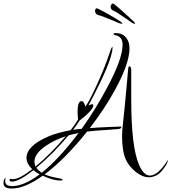

<svg xmlns="http://www.w3.org/2000/svg" viewBox="-220 -906 990 1109"><path d="M-152 183Q-200 183 -200 152Q-200 130 -187 120Q-190 130 -190 140Q-190 169 -150 169Q-82 169 9 101Q-12 90 -27 77Q-111 143 -150 143Q-165 143 -165 134Q-165 127 -157 127Q-155 127 -151.5 128Q-148 129 -146 129Q-108 129 -34 71Q-67 39 -67 6Q-67 -64 62 -119Q88 -130 119.5 -138.5Q151 -147 188 -154Q201 -171 212 -186.5Q223 -202 231 -216Q228 -242 228 -259Q228 -322 251 -322Q265 -322 273 -290Q283 -304 297 -329.5Q311 -355 328 -392Q354 -446 377 -503Q400 -560 420 -620Q424 -631 429 -636Q430 -635 430 -632Q430 -556 291 -297Q305 -304 313 -304Q319 -304 319 -297Q319 -271 239 -209Q232 -197 222.5 -183.5Q213 -170 202 -156Q224 -160 252 -162Q292 -218 329 -278Q366 -338 400 -402Q488 -566 488 -648Q488 -696 445 -703Q436 -705 436 -709Q436 -715 447 -715Q486 -715 507 -690.5Q528 -666 528 -627Q528 -540 445 -388Q414 -331 377 -275.5Q340 -220 299 -166Q316 -168 347 -169.5Q378 -171 421 -173Q450 -174 463 -174.5Q476 -175 475 -175Q481 -175 481 -172Q481 -162 461.5 -160.5Q442 -159 404 -156Q367 -154 336.5 -151.5Q306 -149 283 -146Q155 14 38 101Q64 114 132 126Q141 127 141 132Q141 137 131 137Q87 137 27 109Q-77 183 -152 183ZM640 118Q603 118 563 86Q524 54 507 16Q485 -32 485 -122Q485 -149 493 -219.5Q501 -290 511 -403L520 -504Q521 -523 527 -523Q538 -523 538 -501V-333Q538 -58 583 46Q610 108 646 108Q693 108 750 17Q749 36 728 64Q706 94 689 104Q664 118 640 118ZM21 92Q121 12 234 -138Q219 -135 204.5 -131.5Q190 -128 176 -124Q90 -21 -10 63Q-5 71 3 78Q11 85 21 92ZM-15 56Q30 19 73.5 -25Q117 -69 160 -119Q95 -98 47 -65Q-21 -20 -21 28Q-21 42 -15 56ZM555 -769Q549 -770 537 -778Q525 -786 509 -798Q496 -807 484.5 -814.5Q473 -822 459 -831Q453 -836 444.5 -839.5Q436 -843 430 -847Q416 -856 420 -873Q424 -884 431 -886Q434 -887 445.5 -877.5Q457 -868 472.5 -854.5Q488 -841 501.5 -828.5Q515 -816 522 -810Q533 -801 547 -787Q561 -773 560 -771Q560 -767 555 -769ZM482 -769Q476 -769 462.5 -774.5Q449 -780 431 -788Q416 -794 403.5 -799Q391 -804 376 -810Q369 -813 360 -815.5Q351 -818 344 -820Q337 -823 333 -829.5Q329 -836 329 -843Q329 -854 337 -858Q339 -859 352.5 -852.5Q366 -846 384 -836Q402 -826 418 -817Q434 -808 442 -803Q454 -796 470.5 -785Q487 -774 487 -772Q487 -769 482 -769Z"/></svg>

Font: Love Light
Style: Regular
Weight: 400
Designer: Robert E. Leuschke
Foundry: Robert E. Leuschke
Version: Version 1.010; ttfautohint (v1.8.3)